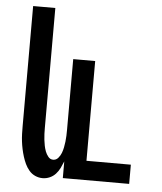

<svg xmlns="http://www.w3.org/2000/svg" viewBox="-53 -781 706 836"><g transform="rotate(5 300.0 -363.5)"><path d="M164 8Q147 8 131.5 1Q116 -6 105 -19Q94 -32 87 -47Q80 -62 75 -78Q70 -94 66.5 -110.5Q63 -127 61 -143.5Q59 -160 58.5 -176.5Q58 -193 58 -210V-735H155V-210Q155 -197 155.5 -184.5Q156 -172 157.5 -159Q159 -146 161.5 -133.5Q164 -121 168.5 -109Q173 -97 181.5 -86.5Q190 -76 203 -76Q216 -76 225 -86.5Q234 -97 238.5 -109Q243 -121 245.5 -133.5Q248 -146 249.5 -159Q251 -172 251.5 -184.5Q252 -197 252 -210V-520H348V-84H542V0H252V-73Q246 -58 239 -43.5Q232 -29 221 -17Q210 -5 195 1.5Q180 8 164 8Z"/></g></svg>

Font: Iosevka Semibold Extended
Style: Regular
Weight: 600
Width: 7
Monospace: yes
Designer: Belleve Invis
Foundry: Belleve Invis
Version: Version 32.5.0; ttfautohint (v1.8.4)